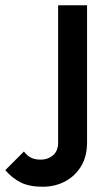

<svg xmlns="http://www.w3.org/2000/svg" viewBox="-150 -500 412 730"><path d="M13 210Q-38 210 -70.5 194Q-103 178 -130 147L-59 76Q-47 92 -32 99.5Q-17 107 5 107Q32 107 51.5 90.5Q71 74 71 42V-480H181V41Q181 96 157.5 133.5Q134 171 96 190.5Q58 210 13 210Z"/></svg>

Font: Outfit Thin Medium
Style: Regular
Weight: 500
Version: Version 1.100;gftools[0.9.27]